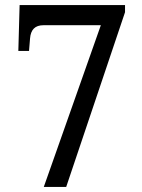

<svg xmlns="http://www.w3.org/2000/svg" viewBox="-20 -734 556 754"><path d="M152 0 376 -635H151Q126 -635 113 -622Q100 -609 98 -583L94 -534H52L57 -714H471V-686L240 0Z"/></svg>

Font: Noto Serif SemiCondensed
Style: Regular
Weight: 400
Width: 4
Designer: Monotype Design Team
Foundry: Monotype Imaging Inc.
Version: Version 2.013